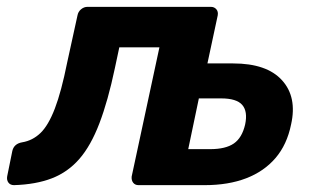

<svg xmlns="http://www.w3.org/2000/svg" viewBox="-43 -540 912 560"><path d="M361 0Q351 0 345.5 -7Q340 -14 341 -25L422 -402H305L292 -341Q272 -246 247 -180.5Q222 -115 188.5 -76.5Q155 -38 108.5 -20Q62 -2 -2 0Q-13 0 -18.5 -7.5Q-24 -15 -22 -26L-7 -100Q-2 -121 22 -125Q52 -130 75 -152Q98 -174 117 -223.5Q136 -273 153 -358L183 -495Q185 -506 193.5 -513Q202 -520 212 -520H572Q582 -520 588 -513Q594 -506 592 -495L562 -355H637Q735 -355 779.5 -306Q824 -257 806 -177Q794 -118 760.5 -79Q727 -40 675 -20Q623 0 554 0ZM506 -105H570Q615 -105 639 -121.5Q663 -138 672 -177Q680 -215 663.5 -234Q647 -253 602 -253H537Z"/></svg>

Font: Rubik Light SemiBold
Style: Italic
Weight: 600
Italic angle: -12°
Version: Version 2.104